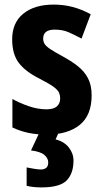

<svg xmlns="http://www.w3.org/2000/svg" viewBox="-20 -576 447 836"><path d="M379 -161Q379 -74 327 -32Q275 10 183 10Q139 10 103.5 2.5Q68 -5 34 -21V-145Q66 -127 105.5 -113.5Q145 -100 182 -100Q213 -100 227.5 -112.5Q242 -125 242 -148Q242 -160 237.5 -171.5Q233 -183 214.5 -197Q196 -211 153 -233Q91 -264 62 -302Q33 -340 33 -405Q33 -477 81.5 -516.5Q130 -556 214 -556Q256 -556 295 -546Q334 -536 375 -514L335 -408Q305 -424 279 -435.5Q253 -447 218 -447Q168 -447 168 -408Q168 -396 173.5 -386Q179 -376 197 -363.5Q215 -351 254 -330Q289 -311 317.5 -289Q346 -267 362.5 -236.5Q379 -206 379 -161ZM300 123Q300 179 270.5 209.5Q241 240 160 240Q124 240 96 233V153Q111 156 129 159Q147 162 159 162Q172 162 181 155Q190 148 190 131Q190 113 173 98.5Q156 84 115 79L152 0H236L222 31Q259 40 279.5 66Q300 92 300 123Z"/></svg>

Font: Noto Sans Sinhala UI Condensed
Style: Bold
Weight: 700
Width: 3
Designer: Jelle Bosma - Monotype Design Team
Foundry: Monotype Imaging Inc.
Version: Version 2.006; ttfautohint (v1.8.4.7-5d5b)